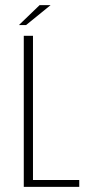

<svg xmlns="http://www.w3.org/2000/svg" viewBox="-20 -731 336 751"><path d="M73 0V-591H109V-27H290V0ZM54 -633 135 -711H178L82 -633Z"/></svg>

Font: Alumni Sans Thin ExtraLight
Style: Regular
Weight: 250
Version: Version 1.018